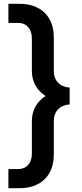

<svg xmlns="http://www.w3.org/2000/svg" viewBox="-20 -755 429 1006"><path d="M24 131H74Q108 131 127.5 109Q147 87 147 49V-121Q147 -162 165.5 -196Q184 -230 219 -252Q184 -274 165.5 -308Q147 -342 147 -383V-553Q147 -591 127.5 -613Q108 -635 74 -635H24V-735H81Q166 -735 214 -688Q262 -641 262 -557V-383Q262 -345 284 -322Q306 -299 345 -296V-208Q306 -205 284 -182Q262 -159 262 -121V53Q262 137 214 184Q166 231 81 231H24Z"/></svg>

Font: Bai Jamjuree SemiBold
Style: Regular
Weight: 600
Version: Version 1.000; ttfautohint (v1.6)